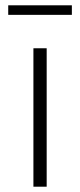

<svg xmlns="http://www.w3.org/2000/svg" viewBox="-20 -704 301 724"><path d="M106 -522H156V0H106ZM11 -684H251V-648H11Z"/></svg>

Font: Hilab Light
Style: Regular
Weight: 300
Designer: Cristianderson Lima
Foundry: Cristianderson
Version: Version 1.0